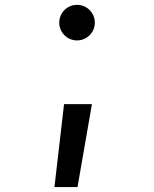

<svg xmlns="http://www.w3.org/2000/svg" viewBox="-20 -547 626 780"><path d="M201.2 212.9H294.9L353.5 -124H240.2ZM293 -382.8C333 -382.8 365.2 -415 365.2 -455.1C365.2 -495.1 333 -527.3 293 -527.3C252.9 -527.3 220.7 -495.1 220.7 -455.1C220.7 -415 252.9 -382.8 293 -382.8Z"/></svg>

Font: Cascadia Code PL
Style: Regular
Weight: 400
Monospace: yes
Designer: Aaron Bell
Foundry: Saja Typeworks
Version: Version 2404.023